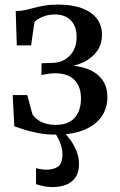

<svg xmlns="http://www.w3.org/2000/svg" viewBox="-20 -564 512 818"><path d="M217 9.5Q177.5 9.5 144.2 3.2Q111 -3 84.8 -11.2Q58.5 -19.5 41 -26L34 -159H96L118 -78Q127.5 -60 153 -46Q178.5 -32 217.5 -32Q254 -32 278 -46Q302 -60 313.5 -85.5Q325 -111 325 -144.5Q325 -195.5 297 -223.8Q269 -252 213 -252Q205.5 -252 194.2 -250.8Q183 -249.5 172.5 -247.5Q162 -245.5 156.5 -244L157 -294.5L203.5 -296Q232.5 -296.5 255.8 -310Q279 -323.5 292.8 -348Q306.5 -372.5 306.5 -406Q306.5 -437.5 295 -459Q283.5 -480.5 262.8 -491.5Q242 -502.5 214.5 -502.5Q186 -502.5 161.8 -492.5Q137.5 -482.5 126.5 -469.5L112.5 -370.5H51.5L47 -517Q69 -517 88 -521.2Q107 -525.5 126.5 -530.8Q146 -536 170.2 -540.2Q194.5 -544.5 227 -544.5Q287.5 -544.5 329.5 -528.8Q371.5 -513 393 -484.2Q414.5 -455.5 414.5 -415.5Q414.5 -375.5 393.5 -346.2Q372.5 -317 335.8 -299.2Q299 -281.5 251.5 -275.5L260 -285.5Q313 -285.5 353 -270.2Q393 -255 415.2 -225Q437.5 -195 437.5 -150Q437.5 -104 413.2 -68Q389 -32 340 -11.2Q291 9.5 217 9.5ZM202.5 233Q185.5 233 166 229.2Q146.5 225.5 133.5 220.5V152.5Q144 155.5 157 157.2Q170 159 177.5 159Q207 159 226.5 146.2Q246 133.5 246 93.5Q246 75 240.2 56.5Q234.5 38 226.5 23Q218.5 8 211.5 -1L235.5 -6L251.5 -1Q263 9.5 278.5 30.2Q294 51 305.5 78.5Q317 106 316.5 136.5Q316.5 169.5 302 191Q287.5 212.5 262.2 222.8Q237 233 202.5 233Z"/></svg>

Font: Merriweather 72pt
Style: Regular
Weight: 400
Version: Version 2.100